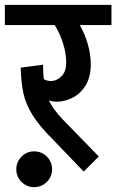

<svg xmlns="http://www.w3.org/2000/svg" viewBox="-40 -674 478 789"><path d="M0 0ZM418 -571H288Q309 -534 321 -492Q333 -450 333 -409Q333 -358 312 -323.5Q291 -289 258.5 -272.5Q226 -256 193 -256Q178 -256 161 -261Q178 -225 218 -183L366 -31L304 31L177 -101Q121 -157 93.5 -201.5Q66 -246 56.5 -289Q47 -332 45 -396L137 -408Q137 -376 140 -349Q153 -341 170 -341Q192 -341 212 -360Q232 -379 232 -417Q232 -454 219.5 -494.5Q207 -535 185 -571H-20V-654H418ZM100 -52Q131 -52 152.5 -30.5Q174 -9 174 22Q174 52 152.5 73.5Q131 95 100 95Q70 95 48.5 73.5Q27 52 27 22Q27 -9 48.5 -30.5Q70 -52 100 -52Z"/></svg>

Font: Martel Sans SemiBold
Style: Regular
Weight: 600
Designer: Dan Reynolds and Mathieu Réguer
Foundry: Dan Reynolds and Mathieu Réguer
Version: Version 1.002; ttfautohint (v1.1) -l 5 -r 5 -G 72 -x 0 -D la